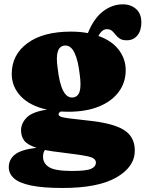

<svg xmlns="http://www.w3.org/2000/svg" viewBox="-20 -644 688 908"><path d="M395 -74Q513.5 -62 565.5 -29.8Q617.5 2.5 617.5 68Q617.5 145 530.8 195Q444 245 276.5 245Q182.5 245 126.5 233.2Q70.5 221.5 46 199.2Q21.5 177 21.5 146.5Q21.5 110.5 50.5 87Q79.5 63.5 152.5 55Q109.5 41 94.5 20.8Q79.5 0.5 79.5 -27.5Q79.5 -60.5 106.2 -88Q133 -115.5 202.5 -125.5Q121 -143.5 78.2 -188.8Q35.5 -234 35.5 -294.5Q35.5 -385 109.8 -439.8Q184 -494.5 316 -494.5Q358.5 -494.5 395.5 -487.5L396 -488.5Q424 -557.5 467.5 -590.5Q511 -623.5 561 -623.5Q598.5 -623.5 623.5 -601.5Q648.5 -579.5 648.5 -538Q648.5 -500 630 -476.8Q611.5 -453.5 579.5 -453.5Q558 -453.5 546.2 -461.5Q534.5 -469.5 526.5 -479.8Q518.5 -490 509.8 -498Q501 -506 485.5 -506Q462 -506 445.5 -474Q509 -451.5 541.8 -408.2Q574.5 -365 574.5 -312.5Q574.5 -253.5 541.2 -209Q508 -164.5 447.2 -140Q386.5 -115.5 303 -115.5Q284.5 -115.5 267 -116.5Q257 -110.5 257 -104Q257 -97 266 -92.8Q275 -88.5 304.2 -84.5Q333.5 -80.5 395 -74ZM285.5 -428.5Q237.5 -424 252.5 -323Q268.5 -178 324 -183Q349 -185.5 356.8 -212Q364.5 -238.5 357 -292Q349.5 -359 332 -395Q314.5 -431 285.5 -428.5ZM183.5 97.5Q183.5 128.5 212 146.5Q240.5 164.5 320 164.5Q389 164.5 411.2 154.2Q433.5 144 433.5 124.5Q433.5 104 398.2 96Q363 88 270.5 77Q225.5 72 192.5 65.5Q183.5 77 183.5 97.5Z"/></svg>

Font: Fraunces 9pt Soft Black
Style: Regular
Weight: 900
Version: Version 1.000;[b76b70a41]